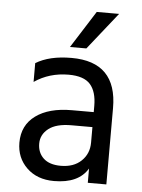

<svg xmlns="http://www.w3.org/2000/svg" viewBox="-52 -758 596 804"><g transform="rotate(5 246.0 -355.5)"><path d="M228 -61Q282 -61 314 -91.5Q346 -122 346 -169V-234H258Q194 -234 162 -209Q130 -184 130 -146Q130 -108 155 -84.5Q180 -61 228 -61ZM347 -60Q308 5 205 5Q134 5 90.5 -37Q47 -79 47 -143Q47 -216 102.5 -256.5Q158 -297 254 -297H346V-323Q346 -383 319 -413.5Q292 -444 228 -444Q147 -444 84 -401V-480Q141 -515 234 -515Q425 -515 425 -321V0H347ZM292 -560H223L322 -716H416Z"/></g></svg>

Font: Hind Guntur
Style: Regular
Weight: 400
Version: Version 1.000;PS 1.0;hotconv 1.0.86;makeotf.lib2.5.63406; tt